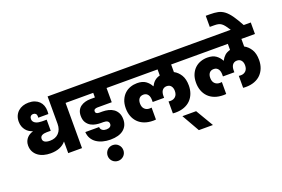

<svg xmlns="http://www.w3.org/2000/svg" viewBox="-154 -1531 3457 2355"><g transform="rotate(-20 1574.5 -353.5)"><path d="M295 -71Q248 -71 206.5 -82.5Q165 -94 133.5 -117.5Q102 -141 84 -175.5Q66 -210 66 -255Q66 -287 76.5 -311.5Q87 -336 103.5 -353.5Q120 -371 140 -382Q160 -393 179 -398V-402Q156 -409 134.5 -422.5Q113 -436 96 -457Q79 -478 68.5 -506Q58 -534 58 -570Q58 -612 72.5 -645Q87 -678 113 -701.5Q139 -725 174 -737Q209 -749 250 -749Q295 -749 329 -736Q363 -723 386.5 -700Q410 -677 422 -645Q434 -613 434 -576Q434 -566 433.5 -554Q433 -542 432 -534H300Q301 -542 301 -545.5Q301 -549 301 -553Q301 -574 289 -586Q277 -598 257 -598Q235 -598 222.5 -584.5Q210 -571 210 -549Q210 -528 221 -513.5Q232 -499 249 -491Q266 -483 287 -479.5Q308 -476 328 -476H389V-331H336Q298 -331 274 -318Q250 -305 250 -275Q250 -247 274 -233Q298 -219 341 -219Q413 -219 455 -263.5Q497 -308 497 -382V-740H761V-590H677V0H497V-152Q465 -113 414.5 -92Q364 -71 295 -71Z M724 -740H1315V-590H1212V-404H1026Q1006 -404 991.5 -396.5Q977 -389 977 -370Q977 -352 990 -344Q1003 -336 1022 -336H1066Q1105 -336 1142.5 -327Q1180 -318 1209 -297.5Q1238 -277 1256 -243Q1274 -209 1274 -159Q1274 -75 1214.5 -26.5Q1155 22 1043 22Q990 22 943.5 9.5Q897 -3 862 -27Q827 -51 806 -87Q785 -123 782 -171H962Q963 -155 970 -144Q977 -133 987.5 -126Q998 -119 1011 -116Q1024 -113 1038 -113Q1067 -113 1085 -125.5Q1103 -138 1103 -161Q1103 -210 1033 -210H999Q972 -210 937 -215.5Q902 -221 871 -238.5Q840 -256 818.5 -289Q797 -322 797 -377Q797 -416 811 -445Q825 -474 850 -492.5Q875 -511 908.5 -520.5Q942 -530 980 -530H1038V-590H724Z M1042 299Q1021 299 1002 291Q983 283 969.5 269.5Q956 256 948 237.5Q940 219 940 198Q940 176 948 157Q956 138 969.5 124Q983 110 1002 102Q1021 94 1042 94Q1086 94 1115.5 124Q1145 154 1145 198Q1145 219 1137 237.5Q1129 256 1115 269.5Q1101 283 1082.5 291Q1064 299 1042 299Z M1905 -17Q1899 -17 1890.5 -17.5Q1882 -18 1870 -19V-175Q1878 -174 1885 -173.5Q1892 -173 1897 -173Q1936 -173 1961.5 -198Q1987 -223 1987 -271Q1987 -310 1967.5 -334.5Q1948 -359 1911 -359Q1890 -359 1875 -350.5Q1860 -342 1851 -328.5Q1842 -315 1838 -297.5Q1834 -280 1834 -262V-235H1685V-262Q1685 -280 1681 -297.5Q1677 -315 1668 -328.5Q1659 -342 1644.5 -350.5Q1630 -359 1609 -359Q1571 -359 1551.5 -335Q1532 -311 1532 -271Q1532 -223 1557.5 -198Q1583 -173 1622 -173Q1627 -173 1634 -173.5Q1641 -174 1649 -175V-19Q1637 -18 1628 -17.5Q1619 -17 1614 -17Q1549 -17 1499.5 -36Q1450 -55 1416.5 -89.5Q1383 -124 1365.5 -171Q1348 -218 1348 -274Q1348 -337 1368 -383Q1388 -429 1420.5 -459Q1453 -489 1495 -503.5Q1537 -518 1582 -518Q1652 -518 1693.5 -488.5Q1735 -459 1758 -414H1761Q1778 -449 1806 -474.5Q1834 -500 1878 -511V-590H1287V-740H2232V-590H2055V-491Q2106 -464 2138.5 -411Q2171 -358 2171 -274Q2171 -218 2153.5 -171Q2136 -124 2102.5 -89.5Q2069 -55 2019 -36Q1969 -17 1905 -17Z M1968 53H2147L2283 283H2099Z M2822 -17Q2816 -17 2807.5 -17.5Q2799 -18 2787 -19V-175Q2795 -174 2802 -173.5Q2809 -173 2814 -173Q2853 -173 2878.5 -198Q2904 -223 2904 -271Q2904 -310 2884.5 -334.5Q2865 -359 2828 -359Q2807 -359 2792 -350.5Q2777 -342 2768 -328.5Q2759 -315 2755 -297.5Q2751 -280 2751 -262V-235H2602V-262Q2602 -280 2598 -297.5Q2594 -315 2585 -328.5Q2576 -342 2561.5 -350.5Q2547 -359 2526 -359Q2488 -359 2468.5 -335Q2449 -311 2449 -271Q2449 -223 2474.5 -198Q2500 -173 2539 -173Q2544 -173 2551 -173.5Q2558 -174 2566 -175V-19Q2554 -18 2545 -17.5Q2536 -17 2531 -17Q2466 -17 2416.5 -36Q2367 -55 2333.5 -89.5Q2300 -124 2282.5 -171Q2265 -218 2265 -274Q2265 -337 2285 -383Q2305 -429 2337.5 -459Q2370 -489 2412 -503.5Q2454 -518 2499 -518Q2569 -518 2610.5 -488.5Q2652 -459 2675 -414H2678Q2695 -449 2723 -474.5Q2751 -500 2795 -511V-590H2204V-740H3149V-590H2972V-491Q3023 -464 3055.5 -411Q3088 -358 3088 -274Q3088 -218 3070.5 -171Q3053 -124 3019.5 -89.5Q2986 -55 2936 -36Q2886 -17 2822 -17Z M2891 -735Q2865 -775 2846 -800Q2827 -825 2808 -838.5Q2789 -852 2767 -856.5Q2745 -861 2713 -861H2658V-1006H2711Q2772 -1006 2815.5 -997Q2859 -988 2897 -960Q2935 -932 2973 -878.5Q3011 -825 3060 -735H2891Z"/></g></svg>

Font: SVN-Poppins ExtraBold
Style: Regular
Weight: 800
Designer: Ninad Kale (Devanagari), Jonny Pinhorn (Latin)
Foundry: Indian Type Foundry
Version: Version 3.002 2017; ttfautohint (v1.8.3)